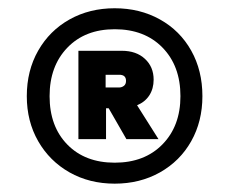

<svg xmlns="http://www.w3.org/2000/svg" viewBox="-20 -729 556 465"><path d="M44.9 -496.1Q44.9 -558.1 72.5 -606.4Q100.1 -654.8 148.4 -681.9Q196.8 -709 257.8 -709Q318.8 -709 367.4 -681.9Q416 -654.8 443.1 -606.4Q470.2 -558.1 470.2 -496.1Q470.2 -435.1 443.1 -387Q416 -338.9 367.4 -311.5Q318.8 -284.2 257.8 -284.2Q196.8 -284.2 148.4 -311.5Q100.1 -338.9 72.5 -387Q44.9 -435.1 44.9 -496.1ZM100.1 -496.1Q100.1 -422.9 143.1 -378.9Q186 -335 257.8 -335Q330.1 -335 373.5 -379.4Q417 -423.8 417 -496.1Q417 -569.3 373.5 -613.8Q330.1 -658.2 257.8 -658.2Q186 -658.2 143.1 -613.5Q100.1 -568.8 100.1 -496.1ZM169.9 -392.1V-606H274.9Q310.1 -606 331.1 -586.4Q352.1 -566.9 352.1 -536.1Q352.1 -514.2 341.6 -498Q331.1 -481.9 312 -474.1L363.8 -392.1H286.1L243.2 -466.8H236.8V-392.1ZM235.8 -517.1H268.1Q274.9 -517.1 280 -521Q285.2 -524.9 285.2 -533.2Q285.2 -548.3 268.1 -547.9H235.8Z"/></svg>

Font: Poppins SemiBold
Style: Regular
Weight: 600
Designer: Ninad Kale (Devanagari), Jonny Pinhorn (Latin)
Foundry: Indian Type Foundry
Version: 4.004